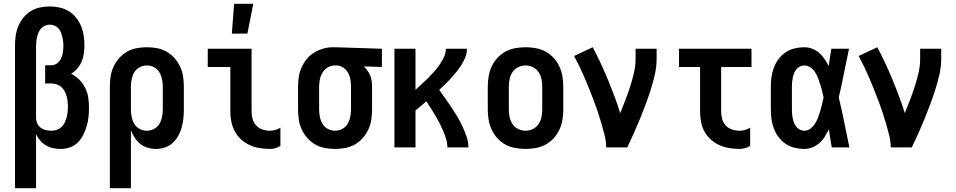

<svg xmlns="http://www.w3.org/2000/svg" viewBox="-20 -777 5040 1012"><path d="M59 215V-535Q59 -561 62.5 -587Q66 -613 76 -637.5Q86 -662 102.5 -683Q119 -704 141.5 -718Q164 -732 190 -737.5Q216 -743 242 -743Q268 -743 293.5 -737.5Q319 -732 341.5 -718.5Q364 -705 380.5 -684.5Q397 -664 407 -640Q417 -616 421 -590Q425 -564 425 -539Q425 -517 422 -495Q419 -473 410.5 -453Q402 -433 387.5 -416Q373 -399 355 -388Q379 -376 398 -357Q417 -338 429 -314Q441 -290 445 -263.5Q449 -237 449 -210Q449 -185 446.5 -160.5Q444 -136 437 -112.5Q430 -89 419 -66.5Q408 -44 390.5 -26.5Q373 -9 349 -0.5Q325 8 301 8Q280 8 260.5 4Q241 0 223.5 -10Q206 -20 192.5 -35.5Q179 -51 170 -69V215ZM253 -88Q267 -88 280.5 -93Q294 -98 304.5 -108Q315 -118 321 -131Q327 -144 331 -158Q335 -172 336.5 -186Q338 -200 338 -215Q338 -229 336.5 -243Q335 -257 331 -270.5Q327 -284 320 -297Q313 -310 302.5 -319Q292 -328 278 -332.5Q264 -337 250 -337H218V-433H250Q261 -433 271.5 -437.5Q282 -442 289.5 -450.5Q297 -459 302 -469.5Q307 -480 309.5 -491Q312 -502 313 -513.5Q314 -525 314 -536Q314 -549 312.5 -561Q311 -573 308 -585Q305 -597 300 -608.5Q295 -620 286.5 -629Q278 -638 266 -642.5Q254 -647 242 -647Q230 -647 218 -642Q206 -637 197.5 -628Q189 -619 184 -607.5Q179 -596 176 -584Q173 -572 171.5 -559.5Q170 -547 170 -535V-154L171 -147Q172 -133 179.5 -120.5Q187 -108 199 -100.5Q211 -93 225 -90.5Q239 -88 253 -88Z M559 215V-320Q559 -347 563 -374Q567 -401 578.5 -425.5Q590 -450 608 -470.5Q626 -491 649.5 -504.5Q673 -518 700 -523Q727 -528 754 -528Q781 -528 808 -523Q835 -518 858.5 -504.5Q882 -491 900 -470.5Q918 -450 929.5 -425.5Q941 -401 945 -374Q949 -347 949 -320V-200Q949 -176 946.5 -152Q944 -128 937.5 -105Q931 -82 919.5 -61Q908 -40 890 -23.5Q872 -7 849 0.5Q826 8 802 8Q780 8 758 1.5Q736 -5 719 -19Q702 -33 690 -51.5Q678 -70 670 -91V215ZM754 -88Q774 -88 792 -97.5Q810 -107 820 -124Q830 -141 834 -160.5Q838 -180 838 -200V-320Q838 -340 834 -359.5Q830 -379 820 -396Q810 -413 792 -422.5Q774 -432 754 -432Q734 -432 716 -422.5Q698 -413 688 -396Q678 -379 674 -359.5Q670 -340 670 -320V-200Q670 -180 674 -160.5Q678 -141 688 -124Q698 -107 716 -97.5Q734 -88 754 -88Z M1403 8Q1376 8 1348.5 3.5Q1321 -1 1296.5 -12Q1272 -23 1251.5 -41.5Q1231 -60 1218 -84Q1205 -108 1199.5 -135Q1194 -162 1194 -189V-424H1075V-520H1306V-189Q1306 -169 1311.5 -149.5Q1317 -130 1330.5 -115.5Q1344 -101 1363.5 -94.5Q1383 -88 1403 -88Q1417 -88 1431.5 -92Q1446 -96 1458 -104V-8Q1446 0 1431.5 4Q1417 8 1403 8ZM1202 -600 1214 -757H1315L1284 -600Z M1746 8Q1719 8 1692 3Q1665 -2 1641.5 -15.5Q1618 -29 1600 -49.5Q1582 -70 1570.5 -94.5Q1559 -119 1555 -146Q1551 -173 1551 -200V-320Q1551 -346 1555 -372Q1559 -398 1569.5 -421.5Q1580 -445 1596.5 -465.5Q1613 -486 1635.5 -499.5Q1658 -513 1683 -520.5Q1708 -528 1734 -528H1750L1993 -520V-424L1897 -427Q1908 -417 1917 -404.5Q1926 -392 1931.5 -378.5Q1937 -365 1939 -350Q1941 -335 1941 -320V-200Q1941 -173 1937 -146Q1933 -119 1921.5 -94.5Q1910 -70 1892 -49.5Q1874 -29 1850.5 -15.5Q1827 -2 1800 3Q1773 8 1746 8ZM1746 -88Q1766 -88 1784 -97.5Q1802 -107 1812 -124Q1822 -141 1826 -160.5Q1830 -180 1830 -200V-320Q1830 -339 1827 -357.5Q1824 -376 1815 -392.5Q1806 -409 1790.5 -420Q1775 -431 1756 -432H1744Q1725 -432 1707.5 -421.5Q1690 -411 1680 -394.5Q1670 -378 1666 -358.5Q1662 -339 1662 -320V-200Q1662 -180 1666 -160.5Q1670 -141 1680 -124Q1690 -107 1708 -97.5Q1726 -88 1746 -88Z M2059 0V-520H2170V-304Q2188 -320 2204.5 -335Q2221 -350 2237.5 -366.5Q2254 -383 2269 -400Q2284 -417 2297 -436Q2310 -455 2320 -476Q2330 -497 2330 -520H2441Q2441 -498 2433 -476.5Q2425 -455 2413 -436Q2401 -417 2387 -399.5Q2373 -382 2358 -365.5Q2343 -349 2327 -333.5Q2311 -318 2295 -303Q2312 -280 2328.5 -256.5Q2345 -233 2361 -209Q2377 -185 2391.5 -160.5Q2406 -136 2418 -110Q2430 -84 2439.5 -56.5Q2449 -29 2449 0H2338Q2338 -23 2331.5 -44.5Q2325 -66 2316 -87Q2307 -108 2297 -127.5Q2287 -147 2275.5 -166.5Q2264 -186 2252 -205Q2240 -224 2227 -243Q2213 -231 2199 -219Q2185 -207 2170 -195V0Z M2750 8Q2723 8 2695.5 3Q2668 -2 2644 -15Q2620 -28 2601.5 -48.5Q2583 -69 2571.5 -93.5Q2560 -118 2555.5 -145.5Q2551 -173 2551 -200V-320Q2551 -347 2555.5 -374.5Q2560 -402 2571.5 -426.5Q2583 -451 2601.5 -471.5Q2620 -492 2644 -505Q2668 -518 2695.5 -523Q2723 -528 2750 -528Q2777 -528 2804.5 -523Q2832 -518 2856 -505Q2880 -492 2898.5 -471.5Q2917 -451 2928.5 -426.5Q2940 -402 2944.5 -374.5Q2949 -347 2949 -320V-200Q2949 -173 2944.5 -145.5Q2940 -118 2928.5 -93.5Q2917 -69 2898.5 -48.5Q2880 -28 2856 -15Q2832 -2 2804.5 3Q2777 8 2750 8ZM2750 -88Q2770 -88 2788.5 -97Q2807 -106 2818.5 -123Q2830 -140 2834 -160Q2838 -180 2838 -200V-320Q2838 -340 2834 -360Q2830 -380 2818.5 -397Q2807 -414 2788.5 -423Q2770 -432 2750 -432Q2730 -432 2711.5 -423Q2693 -414 2681.5 -397Q2670 -380 2666 -360Q2662 -340 2662 -320V-200Q2662 -180 2666 -160Q2670 -140 2681.5 -123Q2693 -106 2711.5 -97Q2730 -88 2750 -88Z M3175 0Q3175 -32 3167 -63.5Q3159 -95 3150 -126Q3141 -157 3131 -187Q3121 -217 3109.5 -247.5Q3098 -278 3086 -307.5Q3074 -337 3061.5 -366.5Q3049 -396 3035 -425Q3021 -454 3006 -482L3104 -528Q3126 -487 3146 -444Q3166 -401 3184 -357.5Q3202 -314 3218.5 -270Q3235 -226 3249 -181Q3263 -215 3276.5 -250Q3290 -285 3301.5 -321Q3313 -357 3321.5 -393.5Q3330 -430 3330 -468V-520H3441V-468Q3441 -427 3432 -386.5Q3423 -346 3410.5 -306.5Q3398 -267 3383.5 -228Q3369 -189 3353.5 -151Q3338 -113 3321 -75Q3304 -37 3286 0Z M3878 8Q3851 8 3824 3.5Q3797 -1 3772 -12Q3747 -23 3726.5 -41.5Q3706 -60 3693 -84Q3680 -108 3675 -135Q3670 -162 3670 -189V-424H3559V-520H3941V-424H3781V-189Q3781 -169 3786.5 -149.5Q3792 -130 3805.5 -115.5Q3819 -101 3838.5 -94.5Q3858 -88 3878 -88Q3893 -88 3907 -92Q3921 -96 3934 -104V-8Q3921 0 3907 4Q3893 8 3878 8Z M4219 8Q4194 8 4168.5 2Q4143 -4 4121.5 -18.5Q4100 -33 4084 -54Q4068 -75 4059 -99Q4050 -123 4046.5 -148.5Q4043 -174 4043 -200V-320Q4043 -346 4046.5 -371.5Q4050 -397 4059 -421Q4068 -445 4084 -466Q4100 -487 4121.5 -501.5Q4143 -516 4168.5 -522Q4194 -528 4219 -528Q4241 -528 4261.5 -520Q4282 -512 4298 -498Q4314 -484 4326 -466Q4338 -448 4348 -429Q4351 -452 4354.5 -474.5Q4358 -497 4362 -520H4455Q4441 -456 4428.5 -391.5Q4416 -327 4401 -263Q4417 -198 4430 -132Q4443 -66 4457 0H4364Q4360 -24 4356 -48Q4352 -72 4349 -95Q4339 -76 4327.5 -57Q4316 -38 4299.5 -23.5Q4283 -9 4262 -0.5Q4241 8 4219 8ZM4219 -88Q4238 -88 4252.5 -99.5Q4267 -111 4276.5 -126.5Q4286 -142 4292.5 -159Q4299 -176 4304 -193.5Q4309 -211 4313 -228.5Q4317 -246 4321 -263Q4317 -281 4313 -298Q4309 -315 4303.5 -331.5Q4298 -348 4292 -364.5Q4286 -381 4276.5 -396Q4267 -411 4252 -421.5Q4237 -432 4219 -432Q4207 -432 4196 -426.5Q4185 -421 4177.5 -411.5Q4170 -402 4165.5 -391Q4161 -380 4158.5 -368Q4156 -356 4155 -344Q4154 -332 4154 -320V-200Q4154 -188 4155 -176Q4156 -164 4158.5 -152Q4161 -140 4165.5 -129Q4170 -118 4177.5 -108.5Q4185 -99 4196 -93.5Q4207 -88 4219 -88Z M4675 0Q4675 -32 4667 -63.5Q4659 -95 4650 -126Q4641 -157 4631 -187Q4621 -217 4609.5 -247.5Q4598 -278 4586 -307.5Q4574 -337 4561.5 -366.5Q4549 -396 4535 -425Q4521 -454 4506 -482L4604 -528Q4626 -487 4646 -444Q4666 -401 4684 -357.5Q4702 -314 4718.5 -270Q4735 -226 4749 -181Q4763 -215 4776.5 -250Q4790 -285 4801.5 -321Q4813 -357 4821.5 -393.5Q4830 -430 4830 -468V-520H4941V-468Q4941 -427 4932 -386.5Q4923 -346 4910.5 -306.5Q4898 -267 4883.5 -228Q4869 -189 4853.5 -151Q4838 -113 4821 -75Q4804 -37 4786 0Z"/></svg>

Font: Iosevka Term Curly
Style: Bold
Weight: 700
Designer: Belleve Invis
Foundry: Belleve Invis
Version: Version 32.3.0